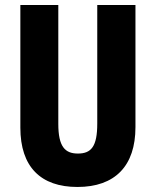

<svg xmlns="http://www.w3.org/2000/svg" viewBox="-20 -800 619 764"><path d="M519 -294V-780H367V-308C367 -217 343 -189 290 -189C239 -189 212 -216 212 -307V-780H61V-292C61 -136 142 -56 288 -56C438 -56 519 -140 519 -294Z"/></svg>

Font: Noto Sans Malayalam UI ExtraCondensed ExtraBold
Style: Regular
Weight: 800
Width: 2
Designer: Jelle Bosma - Monotype Design Team
Foundry: Monotype Imaging Inc.
Version: Version 2.104